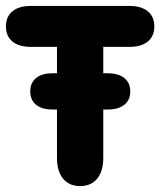

<svg xmlns="http://www.w3.org/2000/svg" viewBox="-31 -616 540 647"><path d="M145 -369Q110 -369 90.5 -353Q71 -337 71 -308Q71 -279 90.5 -263Q110 -247 145 -247H333Q368 -247 388 -263Q408 -279 408 -308Q408 -337 388 -353Q368 -369 333 -369ZM161 -458V-84Q161 -39 181.5 -14Q202 11 239 11Q276 11 296.5 -14Q317 -39 317 -84V-458H405Q445 -458 467 -476Q489 -494 489 -527Q489 -560 467 -578Q445 -596 405 -596H73Q33 -596 11 -578Q-11 -560 -11 -527Q-11 -494 11 -476Q33 -458 73 -458Z"/></svg>

Font: Beiruti Black
Style: Regular
Weight: 900
Designer: Arlette Boutros
Foundry: Boutros
Version: Version 1.41